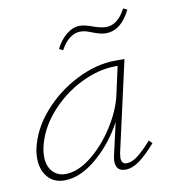

<svg xmlns="http://www.w3.org/2000/svg" viewBox="-72 -659 640 725"><g transform="rotate(-10 248.5 -296.5)"><path d="M469 -77Q434 -37 406 -16.5Q378 4 352 4Q315 4 315 -34Q315 -45 318 -57L346 -180Q305 -103 242 -49.5Q179 4 118 4Q77 4 53.5 -24Q30 -52 30 -96Q30 -113 33 -129Q49 -205 105.5 -269Q162 -333 237.5 -370.5Q313 -408 384 -408H420L342 -61Q340 -47 340 -43Q340 -19 361 -19Q380 -19 403 -36.5Q426 -54 457 -89ZM366 -278 390 -387H381Q317 -387 248 -353Q179 -319 127 -259.5Q75 -200 60 -129Q57 -113 57 -98Q57 -62 76 -40.5Q95 -19 126 -19Q173 -19 224 -59Q275 -99 314 -160Q353 -221 366 -278ZM183 -488Q199 -521 224 -541Q249 -561 275 -561Q294 -561 323 -550Q334 -546 347.5 -542.5Q361 -539 373 -539Q418 -539 448 -597L463 -590Q427 -516 368 -516Q348 -516 318 -528Q316 -529 302 -534Q288 -539 272 -539Q251 -539 231 -523Q211 -507 198 -481Z"/></g></svg>

Font: Ysabeau Extralight
Style: Italic
Weight: 200
Italic angle: -12°
Designer: Christian Thalmann (Catharsis Fonts)
Version: Version 0.003